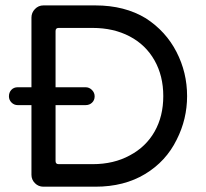

<svg xmlns="http://www.w3.org/2000/svg" viewBox="-20 -703 778 724"><path d="M98.6 -43.9V-306.6H46.9Q33.2 -306.6 23.4 -316.4Q13.7 -326.2 13.7 -339.8Q13.7 -354.5 22.9 -364.3Q32.2 -374 46.9 -374H98.6V-636.7Q98.6 -655.3 111.8 -668.9Q125 -682.6 143.6 -682.6H339.8Q450.2 -682.6 530.3 -633.8Q605.5 -585 645.5 -507.3Q685.5 -429.7 685.5 -340.8Q685.5 -253.9 646.5 -176.8Q606.4 -94.7 527.3 -46.9Q448.2 1 339.8 1H143.6Q125 1 111.8 -12.2Q98.6 -25.4 98.6 -43.9ZM469.7 -117.2Q530.3 -149.4 563 -207Q595.7 -264.6 595.7 -340.8Q595.7 -417 562.5 -475.6Q529.3 -534.2 468.8 -565.9Q408.2 -597.7 329.1 -597.7H201.2Q189.5 -597.7 189.5 -585.9V-374H302.7Q316.4 -374 326.7 -363.8Q336.9 -353.5 336.9 -339.8Q336.9 -325.2 327.1 -315.9Q317.4 -306.6 302.7 -306.6H189.5V-95.7Q189.5 -84 201.2 -84H329.1Q409.2 -84 469.7 -117.2Z"/></svg>

Font: jf-openhuninn-1.0
Style: Regular
Weight: 400
Designer: [Kosugi Maru]
      Designed by Motoya company      

      [Varela Round]
      Joe Prince(Latin component); Avraham Co
Foundry: justfont CO.,LTD.
Version: 1.0